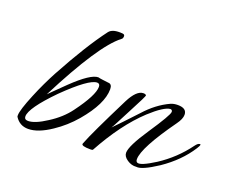

<svg xmlns="http://www.w3.org/2000/svg" viewBox="-91 -658 999 823"><g transform="rotate(20 409.0 -246.0)"><path d="M100 16Q61 16 40 -17Q39 -18 39 -24Q39 -48 70 -123Q84 -157 98.5 -187.5Q113 -218 128 -246Q212 -401 280 -491Q296 -511 341 -507Q351 -506 351 -498Q351 -487 344 -483Q262 -420 125 -151Q130 -156 147 -173Q164 -190 195 -220Q273 -295 308 -295Q315 -293 327 -291.5Q339 -290 355 -288Q373 -288 373 -264Q373 -197 295 -105Q255 -58 204 -24Q145 16 100 16ZM88 -16Q119 -16 171 -50Q198 -67 220 -87Q242 -107 258 -129Q324 -218 324 -257Q324 -272 311 -272Q274 -272 169 -169Q71 -69 71 -31Q71 -16 88 -16Z M592 10Q570 12 550 -1.5Q530 -15 530 -32Q530 -63 589 -151Q654 -248 654 -263Q654 -272 645 -273Q616 -271 555 -215Q468 -134 392 5Q390 7 381 7Q338 7 342 -5Q353 -34 380.5 -92Q408 -150 452 -238Q482 -297 513 -297Q523 -297 526 -292Q528 -289 484 -206Q463 -166 451 -142.5Q439 -119 434 -112Q451 -129 474.5 -154Q498 -179 529 -212Q578 -267 637 -294Q651 -300 669 -300Q710 -300 710 -270Q710 -251 691 -225Q583 -74 583 -22Q583 -11 590 -8Q606 -1 669 -41Q743 -89 795 -160Q806 -175 815 -175Q818 -175 818 -173Q818 -168 809 -154Q765 -85 687 -32Q617 14 592 10Z"/></g></svg>

Font: Ephesis
Style: Regular
Weight: 400
Designer: Robert E. Leuschke
Foundry: Robert E. Leuschke
Version: Version 1.010; ttfautohint (v1.8.3)